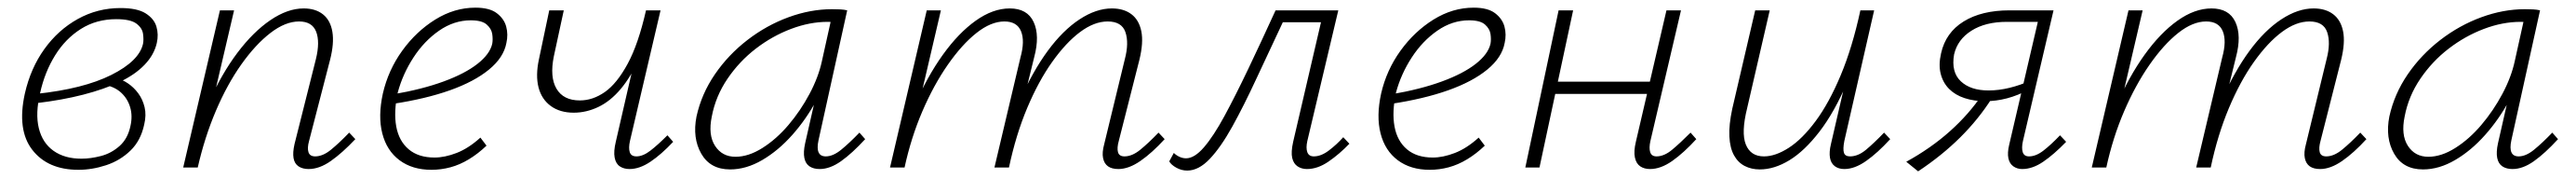

<svg xmlns="http://www.w3.org/2000/svg" viewBox="-20 -437 6735 467"><path d="M185 6Q105 6 64.5 -46Q24 -98 45 -193Q60 -259 96 -309Q132 -359 183.5 -387.5Q235 -416 295 -416Q339 -416 361 -402Q383 -388 389 -367.5Q395 -347 390 -325Q383 -294 358 -268Q333 -242 292.5 -223Q252 -204 197.5 -190Q143 -176 76 -168L74 -192Q198 -205 271 -241.5Q344 -278 354 -323Q356 -333 354 -348.5Q352 -364 336.5 -375.5Q321 -387 284 -387Q232 -387 191.5 -361.5Q151 -336 124 -292.5Q97 -249 85 -195Q72 -141 81.5 -102.5Q91 -64 120 -43.5Q149 -23 193 -23Q217 -23 244 -30Q271 -37 292.5 -56Q314 -75 321 -108Q327 -134 320.5 -156.5Q314 -179 297.5 -194.5Q281 -210 256 -215L282 -234Q299 -230 314.5 -219.5Q330 -209 341.5 -193.5Q353 -178 358 -157.5Q363 -137 357 -112Q348 -70 321 -44Q294 -18 257.5 -6Q221 6 185 6Z M787 4Q771 4 760.5 -3Q750 -10 747.5 -24.5Q745 -39 750 -61L806 -283Q817 -328 806.5 -354.5Q796 -381 762 -381Q726 -381 687 -351Q648 -321 611 -269Q574 -217 544.5 -148Q515 -79 497 0H468Q491 -91 525 -167.5Q559 -244 600.5 -299Q642 -354 687 -384.5Q732 -415 774 -415Q805 -415 824.5 -399.5Q844 -384 849 -354Q854 -324 843 -281L788 -69Q783 -51 786.5 -40Q790 -29 804 -29Q824 -29 845.5 -46.5Q867 -64 893 -91L909 -74Q875 -38 845 -17Q815 4 787 4ZM459 0 555 -410H592L496 0Z M1108 6Q1058 6 1024.5 -19Q991 -44 979.5 -89Q968 -134 981 -193Q995 -254 1031.5 -304.5Q1068 -355 1118 -386Q1168 -417 1223 -417Q1260 -417 1279 -402.5Q1298 -388 1303.5 -367.5Q1309 -347 1304 -325Q1297 -287 1258.5 -255.5Q1220 -224 1156.5 -201.5Q1093 -179 1007 -166L1008 -191Q1084 -204 1140 -224.5Q1196 -245 1228.5 -270.5Q1261 -296 1267 -323Q1269 -334 1267 -348Q1265 -362 1252.5 -373Q1240 -384 1211 -384Q1167 -384 1128 -357Q1089 -330 1061 -287Q1033 -244 1020 -196Q1009 -145 1016 -107Q1023 -69 1048.5 -47.5Q1074 -26 1116 -26Q1143 -26 1174 -38Q1205 -50 1236 -78L1252 -57Q1230 -36 1206 -21.5Q1182 -7 1157.5 -0.5Q1133 6 1108 6Z M1480 -143Q1444 -143 1420 -160.5Q1396 -178 1388 -209Q1380 -240 1389 -282L1416 -410H1454L1428 -290Q1417 -236 1435 -205.5Q1453 -175 1496 -175Q1530 -175 1561.5 -197Q1593 -219 1621 -270.5Q1649 -322 1669 -410H1691Q1676 -339 1653 -288Q1630 -237 1603 -205Q1576 -173 1544.5 -158Q1513 -143 1480 -143ZM1626 4Q1611 4 1600.5 -3Q1590 -10 1587 -26Q1584 -42 1590 -67L1669 -410H1707L1627 -69Q1623 -51 1626.5 -40Q1630 -29 1644 -29Q1661 -29 1680.5 -44Q1700 -59 1725 -84L1740 -67Q1709 -34 1680.5 -15Q1652 4 1626 4Z M1889 5Q1837 5 1813.5 -36Q1790 -77 1801 -133Q1814 -192 1849 -243Q1884 -294 1934 -332.5Q1984 -371 2041.5 -392Q2099 -413 2155 -413Q2167 -413 2177 -412.5Q2187 -412 2195 -410L2120 -71Q2111 -29 2139 -29Q2158 -29 2179.5 -46.5Q2201 -64 2227 -91L2242 -74Q2208 -37 2179 -16.5Q2150 4 2123 4Q2107 4 2096.5 -3Q2086 -10 2083 -25Q2080 -40 2085 -63L2126 -243L2153 -277Q2142 -226 2115 -176Q2088 -126 2051.5 -85Q2015 -44 1973 -19.5Q1931 5 1889 5ZM1903 -28Q1937 -28 1973.5 -51Q2010 -74 2041.5 -111Q2073 -148 2096.5 -192Q2120 -236 2129 -278L2155 -395L2175 -378Q2170 -379 2161 -379.5Q2152 -380 2144 -380Q2097 -380 2048 -361.5Q1999 -343 1956 -310Q1913 -277 1882 -231.5Q1851 -186 1841 -133Q1831 -85 1849.5 -56.5Q1868 -28 1903 -28Z M2904 4Q2887 4 2877 -3Q2867 -10 2864 -24.5Q2861 -39 2867 -61L2921 -283Q2932 -325 2922.5 -353Q2913 -381 2876 -381Q2841 -381 2804 -353.5Q2767 -326 2731 -275.5Q2695 -225 2665.5 -155Q2636 -85 2618 0H2590Q2612 -97 2646 -174Q2680 -251 2719.5 -304.5Q2759 -358 2802.5 -386.5Q2846 -415 2887 -415Q2918 -415 2938 -400Q2958 -385 2964 -355.5Q2970 -326 2959 -281L2905 -69Q2900 -51 2903 -40Q2906 -29 2920 -29Q2940 -29 2961.5 -46.5Q2983 -64 3009 -91L3025 -74Q2992 -38 2961.5 -17Q2931 4 2904 4ZM2307 0 2403 -410H2440L2344 0ZM2319 0Q2339 -86 2371.5 -161.5Q2404 -237 2445 -294Q2486 -351 2531 -383Q2576 -415 2620 -415Q2666 -415 2682.5 -379.5Q2699 -344 2684 -288L2613 0H2580L2648 -287Q2660 -330 2649.5 -355.5Q2639 -381 2606 -381Q2571 -381 2533 -351Q2495 -321 2458 -268Q2421 -215 2391.5 -146.5Q2362 -78 2345 0Z M3084 8Q3069 8 3055.5 0.5Q3042 -7 3037 -16L3049 -38Q3055 -32 3063.5 -28Q3072 -24 3081 -24Q3103 -24 3128 -53Q3153 -82 3181.5 -134.5Q3210 -187 3243.5 -257Q3277 -327 3315 -410H3457L3451 -379H3334Q3297 -301 3264.5 -231Q3232 -161 3202 -107Q3172 -53 3143 -22.5Q3114 8 3084 8ZM3397 4Q3383 4 3372.5 -3Q3362 -10 3358.5 -25Q3355 -40 3361 -67L3441 -410H3479L3398 -69Q3394 -51 3398 -40Q3402 -29 3415 -29Q3434 -29 3454.5 -44.5Q3475 -60 3492 -79L3508 -62Q3482 -35 3453.5 -15.5Q3425 4 3397 4Z M3718 6Q3668 6 3634.5 -19Q3601 -44 3589.5 -89Q3578 -134 3591 -193Q3605 -254 3641.5 -304.5Q3678 -355 3728 -386Q3778 -417 3833 -417Q3870 -417 3889 -402.5Q3908 -388 3913.5 -367.5Q3919 -347 3914 -325Q3907 -287 3868.5 -255.5Q3830 -224 3766.5 -201.5Q3703 -179 3617 -166L3618 -191Q3694 -204 3750 -224.5Q3806 -245 3838.5 -270.5Q3871 -296 3877 -323Q3879 -334 3877 -348Q3875 -362 3862.5 -373Q3850 -384 3821 -384Q3777 -384 3738 -357Q3699 -330 3671 -287Q3643 -244 3630 -196Q3619 -145 3626 -107Q3633 -69 3658.5 -47.5Q3684 -26 3726 -26Q3753 -26 3784 -38Q3815 -50 3846 -78L3862 -57Q3840 -36 3816 -21.5Q3792 -7 3767.5 -0.5Q3743 6 3718 6Z M4294 4Q4279 4 4268.5 -3Q4258 -10 4254.5 -26Q4251 -42 4257 -67L4337 -410H4375L4295 -69Q4291 -51 4294.5 -40Q4298 -29 4311 -29Q4331 -29 4352 -46.5Q4373 -64 4400 -91L4415 -74Q4382 -38 4352 -17Q4322 4 4294 4ZM3968 0 4055 -410H4093L4005 0ZM4026 -192 4032 -224H4317L4310 -192Z M4581 5Q4559 5 4541.5 -4Q4524 -13 4513.5 -32Q4503 -51 4501.5 -81Q4500 -111 4509 -153L4569 -410H4607L4548 -155Q4532 -91 4544.5 -60Q4557 -29 4592 -29Q4622 -29 4657 -51.5Q4692 -74 4727 -121Q4762 -168 4792.5 -240.5Q4823 -313 4844 -410H4868Q4844 -302 4810 -223Q4776 -144 4737 -93.5Q4698 -43 4658.5 -19Q4619 5 4581 5ZM4802 4Q4787 4 4777 -3.5Q4767 -11 4764.5 -25.5Q4762 -40 4767 -61L4848 -410H4880L4802 -69Q4798 -48 4801 -38.5Q4804 -29 4817 -29Q4838 -29 4859 -46.5Q4880 -64 4906 -91L4922 -74Q4889 -38 4859 -17Q4829 4 4802 4Z M5267 4Q5254 4 5244 -3Q5234 -10 5231 -24Q5228 -38 5233 -59L5308 -380H5227Q5171 -380 5134.5 -357Q5098 -334 5089 -295Q5081 -249 5106.5 -225Q5132 -201 5179 -201Q5206 -201 5234.5 -208Q5263 -215 5289 -227L5284 -203Q5256 -188 5227.5 -180.5Q5199 -173 5170 -173Q5141 -173 5116.5 -181Q5092 -189 5076 -205Q5060 -221 5054 -244.5Q5048 -268 5055 -298Q5067 -352 5114 -381Q5161 -410 5234 -410H5349L5269 -69Q5265 -51 5268.5 -40Q5272 -29 5285 -29Q5303 -29 5322.5 -44Q5342 -59 5366 -84L5382 -67Q5350 -34 5322 -15Q5294 4 5267 4ZM4995 10 4964 -15Q5028 -50 5078 -94.5Q5128 -139 5163 -191L5188 -181Q5153 -126 5105 -78.5Q5057 -31 4995 10Z M6046 4Q6029 4 6019 -3Q6009 -10 6006 -24.5Q6003 -39 6009 -61L6063 -283Q6074 -325 6064.5 -353Q6055 -381 6018 -381Q5983 -381 5946 -353.5Q5909 -326 5873 -275.5Q5837 -225 5807.5 -155Q5778 -85 5760 0H5732Q5754 -97 5788 -174Q5822 -251 5861.5 -304.5Q5901 -358 5944.5 -386.5Q5988 -415 6029 -415Q6060 -415 6080 -400Q6100 -385 6106 -355.5Q6112 -326 6101 -281L6047 -69Q6042 -51 6045 -40Q6048 -29 6062 -29Q6082 -29 6103.5 -46.5Q6125 -64 6151 -91L6167 -74Q6134 -38 6103.5 -17Q6073 4 6046 4ZM5449 0 5545 -410H5582L5486 0ZM5461 0Q5481 -86 5513.5 -161.5Q5546 -237 5587 -294Q5628 -351 5673 -383Q5718 -415 5762 -415Q5808 -415 5824.5 -379.5Q5841 -344 5826 -288L5755 0H5722L5790 -287Q5802 -330 5791.5 -355.5Q5781 -381 5748 -381Q5713 -381 5675 -351Q5637 -321 5600 -268Q5563 -215 5533.5 -146.5Q5504 -78 5487 0Z M6315 5Q6263 5 6239.5 -36Q6216 -77 6227 -133Q6240 -192 6275 -243Q6310 -294 6360 -332.5Q6410 -371 6467.5 -392Q6525 -413 6581 -413Q6593 -413 6603 -412.5Q6613 -412 6621 -410L6546 -71Q6537 -29 6565 -29Q6584 -29 6605.5 -46.5Q6627 -64 6653 -91L6668 -74Q6634 -37 6605 -16.5Q6576 4 6549 4Q6533 4 6522.5 -3Q6512 -10 6509 -25Q6506 -40 6511 -63L6552 -243L6579 -277Q6568 -226 6541 -176Q6514 -126 6477.5 -85Q6441 -44 6399 -19.5Q6357 5 6315 5ZM6329 -28Q6363 -28 6399.5 -51Q6436 -74 6467.5 -111Q6499 -148 6522.5 -192Q6546 -236 6555 -278L6581 -395L6601 -378Q6596 -379 6587 -379.5Q6578 -380 6570 -380Q6523 -380 6474 -361.5Q6425 -343 6382 -310Q6339 -277 6308 -231.5Q6277 -186 6267 -133Q6257 -85 6275.5 -56.5Q6294 -28 6329 -28Z"/></svg>

Font: Ysabeau ExtraLight
Style: Italic
Weight: 250
Italic angle: -12°
Version: Version 2.000;gftools[0.9.27.dev2+g8671c4b]